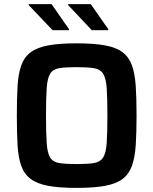

<svg xmlns="http://www.w3.org/2000/svg" viewBox="-20 -907 747 935"><path d="M353 8Q269 8 215 -2Q161 -12 129.5 -35.5Q98 -59 83.5 -99.5Q69 -140 65.5 -200Q62 -260 62 -344Q62 -428 65.5 -488Q69 -548 83.5 -588.5Q98 -629 129.5 -652.5Q161 -676 215 -686Q269 -696 353 -696Q437 -696 491.5 -686Q546 -676 577 -652.5Q608 -629 622.5 -588.5Q637 -548 641 -488Q645 -428 645 -344Q645 -260 641 -200Q637 -140 622.5 -99.5Q608 -59 577 -35.5Q546 -12 491.5 -2Q437 8 353 8ZM353 -108Q407 -108 437.5 -113Q468 -118 482 -139.5Q496 -161 499.5 -209Q503 -257 503 -344Q503 -431 499.5 -479Q496 -527 482 -548.5Q468 -570 437.5 -575Q407 -580 353 -580Q299 -580 268.5 -575Q238 -570 224.5 -548.5Q211 -527 207.5 -479Q204 -431 204 -344Q204 -257 207.5 -209Q211 -161 224.5 -139.5Q238 -118 268.5 -113Q299 -108 353 -108ZM507 -760H427L312 -882V-887H422L507 -765ZM316 -760H236L120 -882V-887H231L316 -765Z"/></svg>

Font: Saira SemiBold
Style: Regular
Weight: 600
Designer: Hector Gatti with collaboration of the Omnibus-Type team
Foundry: Omnibus-Type
Version: Version 1.100; ttfautohint (v1.8.3)